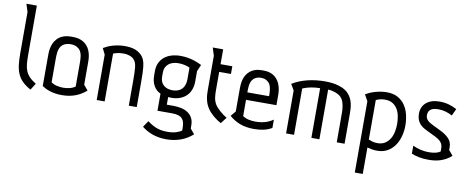

<svg xmlns="http://www.w3.org/2000/svg" viewBox="-71 -983 3729 1522"><g transform="rotate(10 1793.5 -222.0)"><path d="M120.6 -654.8V-258.8Q120.6 -217.8 123.3 -186.8Q126 -155.8 136 -130.9Q146 -106 165.8 -85Q185.5 -64 219.7 -43L186.5 9.8Q145.5 -12.2 119.9 -37.6Q94.2 -63 80.3 -95Q66.4 -127 61.5 -167Q56.6 -207 56.6 -258.8V-591.8L36.6 -654.8Z M341.3 -76.2Q363.8 -60.5 390.1 -55.2Q416.5 -49.8 438.5 -49.8Q460.4 -49.8 486.6 -55.2Q512.7 -60.5 535.2 -76.2V-267.1Q535.2 -277.8 534.7 -290.8Q534.2 -303.7 532.5 -316.9Q530.8 -330.1 526.6 -342.8Q522.5 -355.5 515.1 -366.2Q511.2 -371.1 505.1 -377Q499 -382.8 490 -387.9Q481 -393.1 468.3 -396.5Q455.6 -399.9 438.5 -399.9Q421.4 -399.9 408.7 -396.5Q396 -393.1 386.5 -387.9Q377 -382.8 370.8 -377Q364.7 -371.1 361.3 -366.2Q354 -355.5 349.9 -342.8Q345.7 -330.1 344 -316.9Q342.3 -303.7 341.8 -290.8Q341.3 -277.8 341.3 -267.1ZM277.3 -265.1Q277.3 -278.8 277.6 -297.6Q277.8 -316.4 281.5 -336.7Q285.2 -356.9 293.5 -377.4Q301.8 -397.9 318.4 -416Q332 -431.2 347.7 -439.9Q363.3 -448.7 379.2 -453.1Q395 -457.5 410.4 -458.7Q425.8 -460 438.5 -460Q451.2 -460 466.3 -458.7Q481.4 -457.5 497.1 -453.1Q512.7 -448.7 528.3 -439.9Q543.9 -431.2 558.1 -416Q574.7 -397.9 583 -377.4Q591.3 -356.9 595 -336.4Q598.6 -315.9 598.9 -297.4Q599.1 -278.8 599.1 -265.1V-102.1L633.3 -61Q593.3 -25.9 545.4 -8.1Q497.6 9.8 438.5 9.8Q409.2 9.8 384.8 5.9Q360.4 2 340.6 -4.4Q320.8 -10.7 304.9 -18.8Q289.1 -26.9 277.3 -35.2Z M693.8 -414.1Q707 -421.9 724.4 -430.2Q741.7 -438.5 763.4 -445.1Q785.2 -451.7 810.8 -455.8Q836.4 -460 866.7 -460Q885.7 -460 907.7 -457.3Q929.7 -454.6 950.9 -446.3Q972.2 -438 990.7 -422.4Q1009.3 -406.7 1022 -380.9Q1026.9 -369.6 1030.3 -355.5Q1033.7 -341.3 1035.9 -320.8Q1038.1 -300.3 1039.1 -271.7Q1040 -243.2 1040 -203.1V0H976.1V-205.1Q976.1 -237.8 975.3 -262.5Q974.6 -287.1 972.7 -305.4Q970.7 -323.7 966.8 -336.7Q962.9 -349.6 957 -358.9Q952.6 -365.7 945.3 -373Q938 -380.4 926.5 -386.2Q915 -392.1 899.2 -396Q883.3 -399.9 861.8 -399.9Q837.9 -399.9 818.1 -395.8Q798.3 -391.6 781.7 -384.8V0H717.8V-365.2Z M1397.5 -380.9Q1380.4 -388.7 1357.4 -394.3Q1334.5 -399.9 1305.2 -399.9Q1281.7 -399.9 1261.7 -393.8Q1241.7 -387.7 1227.1 -375.7Q1212.4 -363.8 1204.3 -346.2Q1196.3 -328.6 1196.3 -306.2V-271Q1196.3 -249.5 1203.4 -232.7Q1210.4 -215.8 1223.6 -204.1Q1236.8 -192.4 1255.1 -186.3Q1273.4 -180.2 1295.4 -180.2Q1341.3 -180.2 1368.4 -205.6Q1395.5 -231 1397.5 -282.2ZM1461.4 -363.8V-280.8Q1461.4 -244.1 1450.2 -214.4Q1439 -184.6 1417.7 -163.8Q1396.5 -143.1 1366 -131.6Q1335.4 -120.1 1297.4 -120.1Q1290.5 -120.1 1283.2 -120.6Q1275.9 -121.1 1271.5 -122.1V-60.1H1324.2Q1355 -60.1 1385 -54.2Q1415 -48.3 1438.5 -33.7Q1461.9 -19 1476.6 5.9Q1491.2 30.8 1491.2 68.8V92.8L1525.4 133.8Q1482.4 172.4 1429.2 191.7Q1376 210.9 1314.5 210.9Q1198.7 210.9 1116.2 145L1150.4 94.2Q1173.8 111.3 1193.8 122.3Q1213.9 133.3 1232.9 139.6Q1252 146 1271.7 148.4Q1291.5 150.9 1314.5 150.9Q1354 150.9 1381.6 142.1Q1409.2 133.3 1427.2 121.1V100.1Q1427.2 75.2 1422.6 56.6Q1418 38.1 1406.5 25.4Q1395 12.7 1375 6.3Q1355 0 1324.2 0H1207V-137.2Q1170.4 -154.3 1151.4 -189Q1132.3 -223.6 1132.3 -271V-306.2Q1132.3 -344.7 1146.5 -373.8Q1160.6 -402.8 1184.8 -421.9Q1209 -440.9 1241.5 -450.4Q1273.9 -460 1311 -460Q1343.3 -460 1370.1 -455.3Q1397 -450.7 1418.5 -444.1Q1439.9 -437.5 1456.5 -430.2Q1473.1 -422.9 1484.4 -417Z M1635.3 -569.8V-450.2H1730V-388.2H1635.3V-258.8V-236.3Q1635.3 -211.4 1638.7 -183.3Q1642.1 -155.3 1657.2 -128.9Q1664.1 -117.2 1675.5 -105Q1687 -92.8 1700.4 -80.8Q1713.9 -68.8 1728.5 -58.3Q1743.2 -47.9 1756.3 -40L1718.3 9.8Q1703.6 2 1688.5 -8.1Q1673.3 -18.1 1659.4 -29.8Q1645.5 -41.5 1633.1 -54.2Q1620.6 -66.9 1611.3 -80.1Q1597.7 -99.1 1589.8 -118.2Q1582 -137.2 1577.9 -156.5Q1573.7 -175.8 1572.5 -194.8Q1571.3 -213.9 1571.3 -232.9V-506.8L1551.3 -569.8Z M2058.1 -267.1Q2058.1 -277.8 2057.9 -290.8Q2057.6 -303.7 2055.9 -316.9Q2054.2 -330.1 2050.5 -343Q2046.9 -356 2040 -366.2Q2036.6 -371.1 2031 -377Q2025.4 -382.8 2017.1 -387.9Q2008.8 -393.1 1997.1 -396.5Q1985.4 -399.9 1970.2 -399.9Q1955.6 -399.9 1944.1 -396.5Q1932.6 -393.1 1924.1 -387.9Q1915.5 -382.8 1909.9 -377Q1904.3 -371.1 1900.9 -366.2Q1894 -355.5 1890.4 -342.8Q1886.7 -330.1 1885.3 -316.7Q1883.8 -303.2 1883.5 -290.5Q1883.3 -277.8 1883.3 -267.1ZM1883.3 -207V-76.2Q1906.7 -60.5 1933.6 -55.2Q1960.4 -49.8 1983.9 -49.8Q2026.9 -49.8 2061.3 -59.3Q2095.7 -68.8 2127.9 -90.8V-23.9Q2097.2 -5.9 2062 2Q2026.9 9.8 1985.4 9.8Q1921.4 9.8 1873 -8.1Q1824.7 -25.9 1785.2 -61L1819.3 -102.1V-265.1V-282.2Q1819.3 -296.4 1820.3 -313.2Q1821.3 -330.1 1825 -347.9Q1828.6 -365.7 1836.4 -383.1Q1844.2 -400.4 1857.9 -416Q1871.6 -431.2 1886.5 -439.9Q1901.4 -448.7 1916.5 -453.1Q1931.6 -457.5 1946 -458.7Q1960.4 -460 1973.1 -460Q1985.4 -460 2000 -458.7Q2014.6 -457.5 2029.8 -453.1Q2044.9 -448.7 2059.8 -439.9Q2074.7 -431.2 2087.9 -416Q2103.5 -397.9 2111.8 -377.2Q2120.1 -356.4 2123.8 -336.2Q2127.4 -315.9 2127.7 -297.4Q2127.9 -278.8 2127.9 -265.1V-207Z M2213.9 -394Q2269.5 -427.7 2335.9 -443.8Q2402.3 -460 2476.1 -460Q2489.3 -460 2512 -458.7Q2534.7 -457.5 2560.8 -452.1Q2586.9 -446.8 2613.3 -435.8Q2639.6 -424.8 2660.2 -405.8Q2678.7 -387.7 2689.5 -366.9Q2700.2 -346.2 2705.3 -324.5Q2710.4 -302.7 2711.7 -280.8Q2712.9 -258.8 2712.9 -237.8V0H2649.9V-203.1Q2649.9 -221.7 2649.7 -243.4Q2649.4 -265.1 2646.2 -286.6Q2643.1 -308.1 2636 -327.4Q2628.9 -346.7 2615.2 -360.8Q2606 -370.1 2593 -377.4Q2580.1 -384.8 2565.7 -389.6Q2551.3 -394.5 2536.9 -397.2Q2522.5 -399.9 2510.3 -399.9V0H2445.8V-399.9Q2410.6 -399.9 2374.5 -393.3Q2338.4 -386.7 2306.2 -373V0H2242.2V-345.2Z M2804.2 -414.1Q2819.3 -422.9 2838.1 -431.2Q2856.9 -439.5 2878.7 -445.8Q2900.4 -452.1 2924.3 -456.1Q2948.2 -460 2973.6 -460Q3025.4 -460 3061.3 -440.2Q3097.2 -420.4 3119.6 -387.7Q3142.1 -355 3152.3 -312.5Q3162.6 -270 3162.6 -225.1Q3162.6 -180.2 3151.1 -137.7Q3139.6 -95.2 3116.5 -62.5Q3093.3 -29.8 3058.6 -10Q3023.9 9.8 2977.5 9.8Q2954.1 9.8 2935.8 6.8Q2917.5 3.9 2896.5 -2V210.9H2832.5V-362.8ZM2896.5 -65.9Q2907.2 -61.5 2925.3 -55.7Q2943.4 -49.8 2968.3 -49.8Q3004.9 -49.8 3029.5 -65.9Q3054.2 -82 3069.1 -107.4Q3084 -132.8 3090.1 -163.8Q3096.2 -194.8 3096.2 -225.1Q3096.2 -254.9 3090.8 -286.1Q3085.4 -317.4 3071 -342.5Q3056.6 -367.7 3032 -383.8Q3007.3 -399.9 2969.2 -399.9Q2950.7 -399.9 2931.2 -395.8Q2911.6 -391.6 2896.5 -383.8Z M3511.2 -368.2Q3482.9 -382.8 3456.3 -390.4Q3429.7 -397.9 3396 -397.9Q3379.4 -397.9 3365 -395Q3350.6 -392.1 3339.8 -385Q3329.1 -377.9 3322.8 -366.2Q3316.4 -354.5 3316.4 -336.9Q3316.4 -323.2 3321 -313Q3325.7 -302.7 3334.2 -294.4Q3342.8 -286.1 3354 -279.3Q3365.2 -272.5 3378.4 -266.1L3444.3 -233.9Q3487.8 -212.4 3512.9 -185.3Q3538.1 -158.2 3538.1 -118.2V-95.2L3572.3 -54.2Q3550.3 -34.2 3527.1 -21.7Q3503.9 -9.3 3480.5 -2.2Q3457 4.9 3434.1 7.3Q3411.1 9.8 3389.2 9.8Q3344.7 9.8 3310.8 2.7Q3276.9 -4.4 3252 -15.1V-79.1Q3265.6 -73.2 3280 -67.9Q3294.4 -62.5 3310.5 -58.3Q3326.7 -54.2 3345.5 -52Q3364.3 -49.8 3387.2 -49.8Q3415 -49.8 3437.7 -55.7Q3460.4 -61.5 3474.1 -71.8V-91.8Q3474.1 -106.9 3471.2 -119.1Q3468.3 -131.3 3461.2 -141.6Q3454.1 -151.9 3441.9 -161.1Q3429.7 -170.4 3411.1 -180.2L3334 -217.8Q3317.4 -225.6 3302.5 -235.8Q3287.6 -246.1 3276.4 -260.3Q3265.1 -274.4 3258.5 -293.2Q3252 -312 3252 -336.9Q3252 -364.7 3261.7 -387.5Q3271.5 -410.2 3290.3 -426.3Q3309.1 -442.4 3335.7 -451.2Q3362.3 -460 3396 -460Q3439 -460 3474.1 -449.7Q3509.3 -439.5 3537.1 -423.8Z"/></g></svg>

Font: Aubrey
Style: Regular
Weight: 400
Designer: Gayaneh Bagdasaryan | Cyreal.org
Foundry: Gayaneh Bagdasaryan | Cyreal.org
Version: Version 1.000